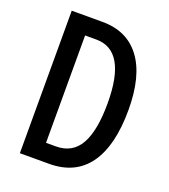

<svg xmlns="http://www.w3.org/2000/svg" viewBox="-132 -875 794 904"><g transform="rotate(20 265.5 -423.0)"><path d="M483 -432Q483 -253 416 -159.5Q349 -66 218 -66H72V-780H227Q350 -780 416.5 -691Q483 -602 483 -432ZM380 -428Q380 -692 227 -692H171V-154H220Q303 -154 341.5 -222.5Q380 -291 380 -428Z"/></g></svg>

Font: Noto Sans Malayalam UI ExtraCondensed Medium
Style: Regular
Weight: 500
Width: 2
Designer: Jelle Bosma - Monotype Design Team
Foundry: Monotype Imaging Inc.
Version: Version 2.104; ttfautohint (v1.8.4.7-5d5b)